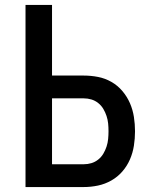

<svg xmlns="http://www.w3.org/2000/svg" viewBox="-20 -755 640 775"><path d="M83 0V-735H190V-450H318Q347 -450 375.5 -444.5Q404 -439 429.5 -424.5Q455 -410 474 -387.5Q493 -365 504.5 -338.5Q516 -312 520.5 -283Q525 -254 525 -225Q525 -196 520.5 -167Q516 -138 504.5 -111.5Q493 -85 474 -63Q455 -41 429.5 -26.5Q404 -12 375.5 -6Q347 0 318 0ZM318 -92Q334 -92 349 -96.5Q364 -101 376.5 -111Q389 -121 397 -134.5Q405 -148 410 -163Q415 -178 416.5 -194Q418 -210 418 -225Q418 -241 416.5 -256.5Q415 -272 410 -287Q405 -302 397 -315.5Q389 -329 376.5 -339Q364 -349 349 -353.5Q334 -358 318 -358H190V-92Z"/></svg>

Font: Iosevka Curly SmBdEx
Style: Regular
Weight: 600
Width: 7
Monospace: yes
Designer: Belleve Invis
Foundry: Belleve Invis
Version: Version 11.1.0; ttfautohint (v1.8.3)